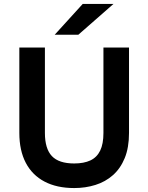

<svg xmlns="http://www.w3.org/2000/svg" viewBox="-20 -941 752 973"><path d="M356 12Q267.9 12 205.6 -20.8Q143.4 -53.5 110.7 -115.9Q78 -178.3 78 -267.2V-700H207.6V-267.2Q207.6 -187.3 243 -149.9Q278.4 -112.6 356 -112.6Q405.2 -112.6 438.2 -128.1Q471.2 -143.7 487.7 -177.8Q504.2 -211.8 504.2 -267.2V-700H633.8V-267.2Q633.8 -192.9 612.1 -139.9Q590.4 -86.9 552.1 -53.2Q513.9 -19.5 463.5 -3.8Q413.1 12 356 12ZM257.2 -765 399.2 -921H555L377 -765Z"/></svg>

Font: Overpass
Style: Regular
Weight: 400
Designer: Delve Withrington, Dave Bailey, Thomas Jockin
Foundry: Delve Fonts LLC
Version: Version 4.000